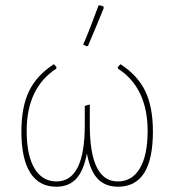

<svg xmlns="http://www.w3.org/2000/svg" viewBox="-20 -695 661 727"><path d="M353 -674 358 -675 371 -671 373 -665Q349 -605 313 -521L308 -520L295 -526Q319 -581 353 -674ZM193 12Q128 12 94.5 -41Q61 -94 61 -197Q61 -290 90 -350Q119 -410 184 -452L194 -441L193 -435Q81 -362 81 -199Q81 -107 110.5 -57.5Q140 -8 194 -8Q301 -8 301 -222V-294L318 -299L320 -298V-222Q320 -8 426 -8Q480 -8 509.5 -57.5Q539 -107 539 -199Q539 -362 427 -435L426 -441L436 -452Q501 -410 530 -350Q559 -290 559 -197Q559 12 427 12Q378 12 349.5 -18.5Q321 -49 309 -114Q297 -49 269 -18.5Q241 12 193 12Z"/></svg>

Font: Alegreya Sans Thin
Style: Regular
Weight: 100
Designer: Juan Pablo del Peral
Foundry: Huerta Tipografica
Version: Version 2.007